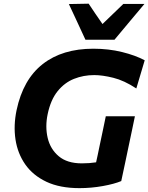

<svg xmlns="http://www.w3.org/2000/svg" viewBox="-20 -986 788 1019"><path d="M402 12.5Q298 12.5 226.5 -21.2Q155 -55 114.2 -113.2Q73.5 -171.5 62.2 -245.8Q51 -320 68 -401.5Q102.5 -564.5 206.8 -646Q311 -727.5 475.5 -727.5Q556 -727.5 627.2 -710Q698.5 -692.5 748 -666L703.5 -516.5Q639 -559 581.2 -573.2Q523.5 -587.5 480 -587.5Q423 -587.5 372.8 -567.5Q322.5 -547.5 285.8 -502Q249 -456.5 233 -380.5Q219 -314 233 -254.2Q247 -194.5 291.8 -156.8Q336.5 -119 414.5 -119Q455 -119 490 -124.5Q494.5 -145 498.8 -164.8Q503 -184.5 507 -204.5Q517.5 -254 525.5 -292Q533.5 -330 541.5 -369H696Q688 -330 680 -292Q672 -254 661.5 -204.5Q652.5 -162 643.8 -120Q635 -78 623.5 -25Q586.5 -9.5 525.2 1.5Q464 12.5 402 12.5ZM433.5 -775Q411.5 -823 389.5 -870.2Q367.5 -917.5 345.5 -964.5L450.5 -966.5Q468 -939.5 486.5 -912.8Q505 -886 524 -858.5Q552 -885.5 579.5 -912Q607 -938.5 634.5 -965H746.5Q706 -917 666.8 -870Q627.5 -823 587.5 -775Z"/></svg>

Font: Commissioner
Style: Bold Italic
Weight: 700
Italic angle: -12°
Designer: Kostas Bartsokas
Foundry: Kostas Bartsokas
Version: Version 1.000; ttfautohint (v1.8.3)